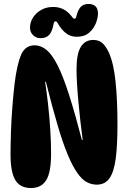

<svg xmlns="http://www.w3.org/2000/svg" viewBox="-20 -939 644 966"><path d="M154 -711Q186 -711 214.5 -687.5Q243 -664 270.5 -609Q298 -554 327.5 -462Q357 -370 392 -235H396Q390 -279 384.5 -328.5Q379 -378 374.5 -426.5Q370 -475 367.5 -517.5Q365 -560 365 -590Q365 -668 386.5 -703Q408 -738 449 -738Q479 -738 496.5 -721Q514 -704 528 -674Q552 -620 561.5 -527Q571 -434 571 -313Q571 -210 562.5 -143Q554 -76 531.5 -43Q509 -10 467 -10Q440 -10 416 -23Q392 -36 368.5 -69.5Q345 -103 320.5 -161.5Q296 -220 269.5 -310Q243 -400 211 -527H207Q215 -476 222 -413Q229 -350 233 -285.5Q237 -221 237 -166Q237 -72 212.5 -32.5Q188 7 136 7Q80 7 56.5 -34Q33 -75 33 -161Q33 -210 35 -271.5Q37 -333 42 -398.5Q47 -464 54 -523Q66 -617 86.5 -664Q107 -711 154 -711ZM247 -904Q279 -904 302.5 -890.5Q326 -877 345 -851Q350 -844 356 -845Q362 -846 363 -853Q371 -887 385 -903Q399 -919 425 -919Q473 -919 473 -870Q473 -850 462.5 -822.5Q452 -795 428.5 -774.5Q405 -754 366 -754Q336 -754 312.5 -771.5Q289 -789 270 -823Q264 -833 257.5 -831.5Q251 -830 249 -815Q242 -779 227 -763Q212 -747 184 -747Q161 -747 146 -762.5Q131 -778 131 -799Q131 -827 146 -850.5Q161 -874 187 -889Q213 -904 247 -904Z"/></svg>

Font: DynaPuff Condensed SemiBold
Style: Regular
Weight: 600
Width: 3
Designer: Toshi Omagari, Jennifer Daniel
Foundry: Google Fonts
Version: Version 2.000